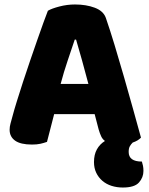

<svg xmlns="http://www.w3.org/2000/svg" viewBox="-20 -636 667 858"><path d="M194 -588Q211 -598 245.5 -607Q280 -616 315 -616Q365 -616 403.5 -601.5Q442 -587 453 -556Q471 -504 492 -435Q513 -366 534 -292.5Q555 -219 575 -147.5Q595 -76 610 -21Q597 -7 573 1Q565 9 560 18Q555 27 555 43Q555 86 614 86Q617 95 619 105Q621 115 621 128Q621 157 601 179.5Q581 202 529 202Q502 202 478.5 194.5Q455 187 437.5 172Q420 157 410 136Q400 115 400 88Q400 55 413 31.5Q426 8 449 -6Q438 -14 432 -27Q426 -40 421 -57L403 -126H222Q214 -96 206 -64Q198 -32 190 -2Q176 3 160.5 6.5Q145 10 123 10Q72 10 47.5 -7.5Q23 -25 23 -56Q23 -70 27 -84Q31 -98 36 -117Q43 -144 55.5 -184Q68 -224 83 -270.5Q98 -317 115 -366Q132 -415 147 -458.5Q162 -502 174.5 -536Q187 -570 194 -588ZM314 -459Q300 -417 282.5 -365.5Q265 -314 251 -261H375Q361 -315 346.5 -366.5Q332 -418 320 -459Z"/></svg>

Font: Baloo Chettan
Style: Regular
Weight: 400
Designer: Maithili Shingre and Ek Type
Foundry: Ek Type
Version: Version 1.443;PS 1.000;hotconv 16.6.51;makeotf.lib2.5.65220;